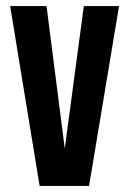

<svg xmlns="http://www.w3.org/2000/svg" viewBox="-20 -611 424 631"><path d="M110.2 0 13.4 -591H132.9L192.8 -123.3H192.9L255.5 -591H371.2L272.7 0Z"/></svg>

Font: Alumni Sans Thin
Style: Regular
Weight: 100
Designer: Robert E. Leuschke
Foundry: Robert E. Leuschke
Version: Version 1.018